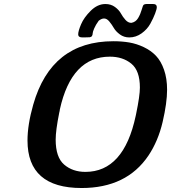

<svg xmlns="http://www.w3.org/2000/svg" viewBox="-20 -923 860 965"><path d="M118.2 -216.8Q118.2 -295.9 147 -397Q237.8 -715.8 549.8 -715.8Q592.8 -715.8 629.9 -709.5Q667 -703.1 702.9 -686Q738.8 -668.9 763.9 -642.6Q789.1 -616.2 804.4 -572.5Q819.8 -528.8 819.8 -472.2Q819.8 -406.2 797.4 -310.1Q774.9 -213.9 726.1 -141.1Q616.2 22 390.1 22Q118.2 22 118.2 -216.8ZM259.8 -221.2Q259.8 -132.3 302.5 -95.7Q345.2 -59.1 409.2 -59.1Q602.1 -59.1 662.1 -340.8Q663.1 -346.7 664.1 -350.1Q683.1 -441.9 683.1 -482.9Q683.1 -567.9 640.1 -603Q597.2 -638.2 532.2 -638.2Q339.4 -638.2 280.8 -373Q280.8 -370.1 279.8 -365.2Q278.8 -360.4 277.8 -356.9Q259.8 -267.1 259.8 -221.2ZM373 -750Q373 -767.1 387.5 -801Q401.9 -835 436 -868.9Q470.2 -902.8 509.8 -902.8Q537.6 -902.8 557.9 -887.9Q578.1 -873 587.6 -855.5Q597.2 -837.9 610.6 -823Q624 -808.1 640.1 -808.1Q662.1 -812 674.1 -832Q686 -852.1 692.1 -874Q698.2 -896 702.1 -898.9Q707 -902.8 715.8 -902.8H750Q768.1 -902.8 768.1 -887.2Q768.1 -877.4 759.5 -854.7Q751 -832 735.6 -804Q720.2 -775.9 691.7 -755.4Q663.1 -734.9 629.9 -734.9Q603 -734.9 582.5 -750Q562 -765.1 552 -782.5Q542 -799.8 529.5 -814.9Q517.1 -830.1 502.9 -830.1Q490.7 -830.1 476.1 -818.8Q460.9 -797.9 453.4 -780Q445.8 -762.2 445.8 -755.1Q445.8 -748 442.4 -742.4Q439 -736.8 431.4 -735.8Q423.8 -734.9 401.9 -734.9H394Q373 -734.9 373 -750Z"/></svg>

Font: CMU Sans Serif
Style: BoldOblique
Weight: 700
Italic angle: -12°
Version: Version 0.7.0